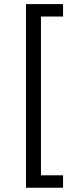

<svg xmlns="http://www.w3.org/2000/svg" viewBox="-20 -852 342 927"><path d="M284.4 -832.2V-772.2H177.8V-5.6H284.4V54.4H105.6V-832.2Z"/></svg>

Font: Paperlogy 4 Regular
Style: Regular
Weight: 400
Designer: redesigned by Lee Juim, glyphs from Gmarket Sans & Montserrat
Foundry: PT&
Version: Version 1.001